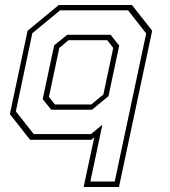

<svg xmlns="http://www.w3.org/2000/svg" viewBox="-20 -560 679 769"><path d="M456.5 189H315L357.5 -10L345.5 0H100.5L19.5 -103L90.5 -437L215.5 -540H508.5L589.5 -437ZM439.5 167 565.5 -426 493 -518.5H220.5L109.5 -427L43.5 -114L115 -23H344.5L390 -60.5L342 167ZM345.5 -141.5 394 -181.5 433.5 -368 409.5 -399H254.5L217.5 -368L176 -172L200 -141.5ZM348.5 -120.5H185L151 -163L197 -378.5L249 -420.5H423L457.5 -377.5L414.5 -175Z"/></svg>

Font: Tourney ExtraLight
Style: Italic
Weight: 250
Italic angle: -12°
Version: Version 1.015